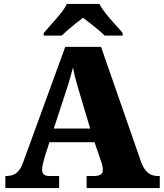

<svg xmlns="http://www.w3.org/2000/svg" viewBox="-20 -951 828 971"><path d="M7 0V-61H14Q31 -61 46 -66.5Q61 -72 74 -87Q87 -102 97 -130L310 -714H491L695 -128Q704 -105 716 -90Q728 -75 743.5 -68Q759 -61 777 -61H788V0H418V-61H458Q474 -61 487 -67Q500 -73 500 -92Q500 -102 498 -111.5Q496 -121 493.5 -129Q491 -137 489 -141L458 -232H230L207 -160Q205 -152 201.5 -140Q198 -128 195.5 -115.5Q193 -103 193 -93Q193 -78 201 -69.5Q209 -61 230 -61H279V0ZM252 -301H436L379 -492Q374 -510 368.5 -528.5Q363 -547 358 -567.5Q353 -588 349 -610Q344 -589 338 -568.5Q332 -548 326.5 -529Q321 -510 315 -493ZM201 -784Q217 -803 240.5 -829Q264 -855 286 -882Q308 -909 318 -931H483Q494 -909 515.5 -882Q537 -855 561 -829Q585 -803 600 -784V-771H509Q499 -782 478.5 -799Q458 -816 436.5 -833Q415 -850 400 -861Q385 -850 363.5 -833Q342 -816 322.5 -799Q303 -782 292 -771H201Z"/></svg>

Font: Noto Serif Armenian Black
Style: Regular
Weight: 900
Version: Version 2.007